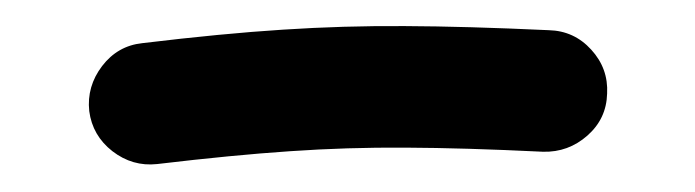

<svg xmlns="http://www.w3.org/2000/svg" viewBox="-20 -79 525 145"><path d="M47.4 4.9Q45.4 -13.7 57.1 -29.1Q68.8 -44.4 87.4 -46.4Q147.9 -53.7 193.6 -56.6Q239.3 -59.6 285.6 -59.3Q332 -59.1 394.5 -56.2Q413.6 -55.7 426.5 -41.5Q439.5 -27.3 438.5 -8.3Q438 10.7 423.6 23.4Q409.2 36.1 390.1 35.6Q330.6 32.7 286.4 32.5Q242.2 32.2 199 35.2Q155.8 38.1 98.6 44.9Q80.1 46.9 64.9 35.2Q49.8 23.4 47.4 4.9Z"/></svg>

Font: Mikhak-DS1-FD Medium
Style: Regular
Weight: 500
Designer: Amin Abedi
Version: Version 3.2